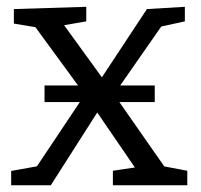

<svg xmlns="http://www.w3.org/2000/svg" viewBox="-20 -552 598 572"><path d="M112.7 -248V-297.3H441V-248ZM13.3 0V-42.7L105.7 -59.3L83 -46L241.3 -283L260.7 -287L417.7 -525L530.7 -531.7V-488.3L443.3 -469.3L469 -485.3L316 -265.7L298.3 -261.7L131.3 0ZM316.3 0V-43.3L394.7 -55L388.7 -43L245 -253L75.3 -485L96 -469.3L21.3 -481.7V-525L237 -531.7V-488.3L155.7 -474.3L162.7 -488.3L300.7 -298L476.3 -46.3L458.7 -58.3L538 -43.3V0Z"/></svg>

Font: Bitter Thin
Style: Regular
Weight: 100
Designer: Sol Matas, and Bitter project Authors
Foundry: Sol Matas
Version: Version 2.002